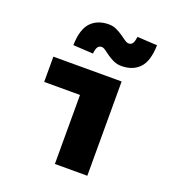

<svg xmlns="http://www.w3.org/2000/svg" viewBox="-135 -852 870 957"><g transform="rotate(20 300.0 -373.0)"><path d="M264 0V-366H74V-500H436V0ZM408 -572Q385 -572 366.5 -580.5Q348 -589 333 -599.5Q318 -610 306 -619Q294 -628 284 -628Q272 -628 264.5 -618.5Q257 -609 254 -582L148 -588Q150 -673 185 -709.5Q220 -746 280 -746Q302 -746 321 -737Q340 -728 355 -717.5Q370 -707 382 -698.5Q394 -690 404 -690Q416 -690 423.5 -699.5Q431 -709 434 -736L540 -730Q538 -645 503 -608.5Q468 -572 408 -572Z"/></g></svg>

Font: Source Code Pro Black
Style: Regular
Weight: 900
Monospace: yes
Designer: Paul D. Hunt, Teo Tuominen
Foundry: Adobe Systems Incorporated
Version: Version 2.030;PS 1.000;hotconv 16.6.51;makeotf.lib2.5.65220